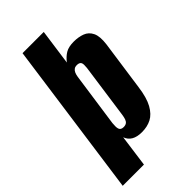

<svg xmlns="http://www.w3.org/2000/svg" viewBox="-252 -692 870 870"><g transform="rotate(-45 183.5 -257.0)"><path d="M-19 116 85 -630H221L197 -458Q214 -480 233.5 -491.5Q253 -503 286 -503Q316 -503 340 -494Q364 -485 376 -460.5Q388 -436 382 -389L348 -150Q340 -89 321 -55Q302 -21 275.5 -7.5Q249 6 215 6Q184 6 165 -5Q146 -16 138 -38L117 116ZM172 -69Q184 -69 191 -74Q198 -79 201.5 -89Q205 -99 207 -113L244 -376Q245 -387 245 -395Q245 -403 242.5 -408Q240 -413 234.5 -415.5Q229 -418 220 -418Q210 -418 203 -413Q196 -408 192 -399Q188 -390 186 -377L149 -118Q148 -106 148 -97.5Q148 -89 150 -82.5Q152 -76 157.5 -72.5Q163 -69 172 -69Z"/></g></svg>

Font: Alumni Sans ExtraBold
Style: Italic
Weight: 800
Italic angle: -8°
Designer: Robert E. Leuschke
Foundry: Robert E. Leuschke
Version: Version 1.016